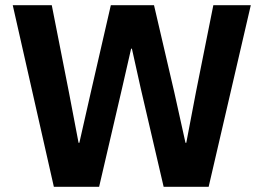

<svg xmlns="http://www.w3.org/2000/svg" viewBox="-20 -718 1013 738"><path d="M187 0 29 -698H179L245 -363L282 -169H285L329 -363L406 -698H572L650 -363L693 -169H696L733 -363L800 -698H944L782 0H609L521 -378L487 -531H484L449 -378L361 0Z"/></svg>

Font: IBM Plex Sans Thai
Style: Bold
Weight: 700
Designer: Mike Abbink, Paul van der Laan, Pieter van Rosmalen, Ben Mitchell, Mark Frömberg
Foundry: Bold Monday
Version: Version 1.2